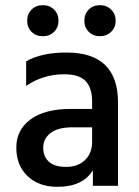

<svg xmlns="http://www.w3.org/2000/svg" viewBox="-20 -718 539 742"><path d="M189 -681Q206 -664 206 -638Q206 -612 189 -595Q172 -578 145.5 -578Q119 -578 102 -595Q85 -612 85 -638Q85 -664 102 -681Q119 -698 145.5 -698Q172 -698 189 -681ZM409.5 -681Q427 -664 427 -638Q427 -612 409.5 -595Q392 -578 366 -578Q340 -578 323 -595Q306 -612 306 -638Q306 -664 323 -681Q340 -698 366 -698Q392 -698 409.5 -681ZM202 4Q130 4 86.5 -37.5Q43 -79 43 -147.5Q43 -216 98 -256.5Q153 -297 252 -297H336V-326Q336 -378 311 -404.5Q286 -431 228 -431Q147 -431 81 -386V-481Q140 -515 237 -515Q436 -515 436 -322V0H339V-60Q300 4 202 4ZM336 -169V-226H260Q204 -226 175.5 -204Q147 -182 147 -147.5Q147 -113 169 -93Q191 -73 236 -73Q281 -73 308.5 -99.5Q336 -126 336 -169Z"/></svg>

Font: Hind Mysuru Medium
Style: Regular
Weight: 500
Designer: Manushi Parikh, Hitesh Malaviya
Foundry: Indian Type Foundry
Version: Version 0.703;PS 1.0;hotconv 1.0.86;makeotf.lib2.5.63406